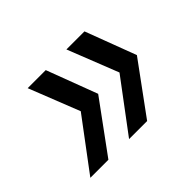

<svg xmlns="http://www.w3.org/2000/svg" viewBox="-86 -607 624 624"><g transform="rotate(-45 226.0 -295.0)"><path d="M170 -470 236 -295 108 -120H25L156 -295L87 -470ZM348 -470 414 -295 286 -120H203L334 -295L265 -470Z"/></g></svg>

Font: DM Sans 10pt
Style: Italic
Weight: 400
Italic angle: -10°
Version: Version 4.004;gftools[0.9.30]